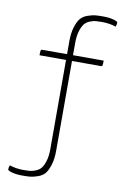

<svg xmlns="http://www.w3.org/2000/svg" viewBox="-100 -795 686 1048"><g transform="rotate(10 242.5 -271.0)"><path d="M385 -706Q363 -706 349.5 -705Q336 -704 317 -696.5Q298 -689 287 -675Q276 -661 267.5 -634Q259 -607 259 -568V-500H429Q429 -479 427.5 -473.5Q426 -468 418 -468H259V29Q259 76 248.5 109Q238 142 224 158.5Q210 175 185 183.5Q160 192 144 193.5Q128 195 100 195Q67 195 43 188.5Q19 182 19 175Q19 164 24 152Q60 164 100 164Q122 164 135.5 163Q149 162 168 154.5Q187 147 198 133.5Q209 120 217.5 93Q226 66 226 27V-468H79Q79 -489 80.5 -494.5Q82 -500 90 -500H226V-571Q226 -618 236.5 -651Q247 -684 261 -700.5Q275 -717 300 -725.5Q325 -734 341 -735.5Q357 -737 385 -737Q417 -737 441.5 -730.5Q466 -724 466 -717Q466 -706 461 -694Q425 -706 385 -706Z"/></g></svg>

Font: Yanone Kaffeesatz Thin
Style: Regular
Weight: 250
Designer: Yanone (Cyrillic: Daniel Pouzeot)
Foundry: Yanone
Version: Version 1.003;PS 001.003;hotconv 1.0.88;makeotf.lib2.5.64775